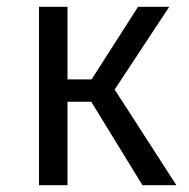

<svg xmlns="http://www.w3.org/2000/svg" viewBox="-20 -546 557 566"><path d="M479 -526 318 -282 500 0H400L249 -246H179V0H95V-526H179V-312H250L387 -526Z"/></svg>

Font: FiraGO Book
Style: Regular
Weight: 350
Designer: bBox Type
Foundry: bBox Type GmbH
Version: Version 1.001;PS 001.001;hotconv 1.0.88;makeotf.lib2.5.64775